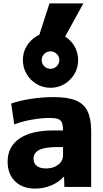

<svg xmlns="http://www.w3.org/2000/svg" viewBox="-20 -1103 608 1133"><path d="M188 10Q113 10 69 -33Q25 -76 25 -149Q25 -237 94.5 -285Q164 -333 291 -333H352Q352 -363 345.5 -379Q339 -395 322 -401Q305 -407 274 -407Q225 -407 168.5 -397Q112 -387 64 -369L46 -492Q98 -510 164.5 -520Q231 -530 297 -530Q379 -530 427 -510.5Q475 -491 496.5 -447Q518 -403 518 -329V0H360L358 -60H356Q328 -28 282.5 -9Q237 10 188 10ZM251 -109Q280 -109 303 -119Q326 -129 339 -146.5Q352 -164 352 -186V-235H316Q246 -235 212 -218.5Q178 -202 178 -166Q178 -139 197 -124Q216 -109 251 -109ZM278 -585Q233 -585 196 -607Q159 -629 137 -666.5Q115 -704 115 -748Q115 -794 137 -830.5Q159 -867 196 -889.5Q233 -912 278 -912Q323 -912 360 -890Q397 -868 419 -831Q441 -794 441 -748Q441 -703 419 -666Q397 -629 360 -607Q323 -585 278 -585ZM278 -697Q299 -697 314.5 -712Q330 -727 330 -748Q330 -770 314.5 -785Q299 -800 278 -800Q256 -800 241 -785Q226 -770 226 -748Q226 -727 241 -712Q256 -697 278 -697ZM351 -863H201L272 -1083H472Z"/></svg>

Font: M PLUS 1 ExtraBold
Style: Regular
Weight: 800
Designer: Coji Morishita
Foundry: UNDERFOREST DESIGN
Version: Version 1.001